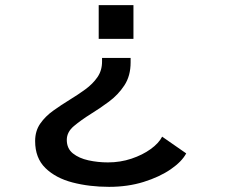

<svg xmlns="http://www.w3.org/2000/svg" viewBox="-20 -520 900 746"><path d="M498.5 -369H363.5V-500H498.5ZM487.5 -295V-277.5Q487.5 -225 463.2 -188.2Q439 -151.5 403.2 -125Q367.5 -98.5 332.5 -77Q295 -53.5 267.2 -30.2Q239.5 -7 239.5 23.5Q239.5 57 263.2 76Q287 95 323.8 103Q360.5 111 399.5 111Q447.5 111 490.8 96.5Q534 82 565.5 59.2Q597 36.5 610 11L703.5 76Q686.5 108 643.2 137.8Q600 167.5 538.2 186.8Q476.5 206 404 206Q327.5 206 262 189Q196.5 172 156.5 133Q116.5 94 116.5 28Q116.5 -11 136.2 -39.5Q156 -68 186.8 -90Q217.5 -112 251 -132.5Q283 -152 311.8 -173Q340.5 -194 358.5 -220Q376.5 -246 376.5 -280.5V-295Z"/></svg>

Font: Trispace SemiExpanded Medium
Style: Regular
Weight: 500
Width: 6
Designer: Tyler Finck
Foundry: Etcetera Type Company
Version: Version 1.210; ttfautohint (v1.8.3)